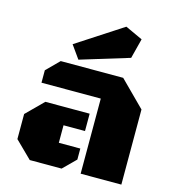

<svg xmlns="http://www.w3.org/2000/svg" viewBox="-113 -865 876 961"><g transform="rotate(15 325.0 -385.0)"><path d="M392.6 0V-389.2H85.4V-453.6L150.4 -518.6H474.1L603.5 -389.2V0ZM128.9 0 42 -85.4V-215.3L128.9 -301.8H358.4V-211.9H247.1V-121.1H358.4V-64L293.9 0ZM233.9 -548.3 186 -615.7 423.3 -770 513.2 -728.5 486.8 -625.5Z"/></g></svg>

Font: Black Ops One
Style: Regular
Weight: 400
Designer: James Grieshaber, Eben Sorkin
Foundry: Sorkin Type Co.
Version: Version 1.004; ttfautohint (v1.8.4.7-5d5b)